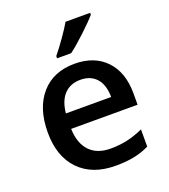

<svg xmlns="http://www.w3.org/2000/svg" viewBox="-141 -867 858 977"><g transform="rotate(-20 288.0 -378.0)"><path d="M317.9 9.8Q191.9 9.8 120.8 -63.7Q49.8 -137.2 49.8 -266.1Q49.8 -398.4 115.7 -474.1Q181.6 -549.8 296.9 -549.8Q403.8 -549.8 465.8 -484.9Q527.8 -419.9 527.8 -306.2V-244.1H168Q170.4 -165.5 210.4 -123.3Q250.5 -81.1 323.2 -81.1Q371.1 -81.1 412.4 -90.1Q453.6 -99.1 501 -120.1V-26.9Q459 -6.8 416 1.5Q373 9.8 317.9 9.8ZM296.9 -462.9Q242.2 -462.9 209.2 -428.2Q176.3 -393.6 169.9 -327.1H415Q414.1 -394 382.8 -428.5Q351.6 -462.9 296.9 -462.9ZM223.6 -606V-618.2Q251.5 -652.3 281 -694.3Q310.5 -736.3 327.6 -766.1H460.9V-755.9Q435.5 -726.1 385 -679Q334.5 -631.8 299.8 -606Z"/></g></svg>

Font: f2_25842          
Style: Regular
Weight: 600
Foundry: Ascender Corporation
Version: Version 1.10